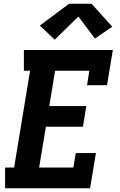

<svg xmlns="http://www.w3.org/2000/svg" viewBox="-20 -1001 640 1021"><path d="M7 0V-110H55L140 -625H107V-735H580L549 -548H443L455 -625H273L242 -437H439L421 -327H224L188 -110H370L383 -187H490L459 0ZM271 -790 192 -865 347 -981H467L577 -859L485 -796L397 -913Z"/></svg>

Font: Iosevka Etoile XBdObl
Style: Regular
Weight: 800
Italic angle: -9°
Designer: Belleve Invis
Foundry: Belleve Invis
Version: Version 15.5.2; ttfautohint (v1.8.4)